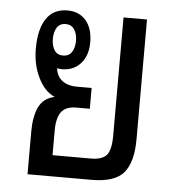

<svg xmlns="http://www.w3.org/2000/svg" viewBox="-45 -601 588 644"><g transform="rotate(5 249.0 -279.5)"><path d="M71 0V-145Q71 -194 86 -226Q101 -258 138 -266V-267Q105 -281 83.5 -324.5Q62 -368 62 -422Q62 -488 86 -523.5Q110 -559 157 -559Q196 -559 219 -532.5Q242 -506 242 -459Q242 -414 218 -387.5Q194 -361 155 -361Q147 -361 139 -363Q141 -338 159.5 -322.5Q178 -307 211 -307H260V-237H215Q179 -237 164 -216.5Q149 -196 149 -154V-71H278Q316 -71 331 -88.5Q346 -106 346 -154V-552H425V-149Q425 -72 395 -36Q365 0 286 0ZM155 -407Q174 -407 184 -421.5Q194 -436 194 -460Q194 -483 184 -498Q174 -513 155 -513Q135 -513 125.5 -498Q116 -483 116 -460Q116 -437 125.5 -422Q135 -407 155 -407Z"/></g></svg>

Font: Noto Sans Thai Looped Condensed
Style: Regular
Weight: 400
Width: 3
Designer: Sasikarn Vongin, Ben Mitchell
Foundry: The Fontpad Ltd
Version: Version 1.001; ttfautohint (v1.8.4.7-5d5b)